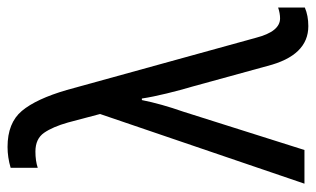

<svg xmlns="http://www.w3.org/2000/svg" viewBox="-180 -626 817 496"><g transform="rotate(-90 228.0 -378.5)"><path d="M88 0 187 -313Q207 -370 217 -420H221Q225 -393 234 -356Q243 -319 252 -289L305 -96Q332 10 408 10Q435 10 456 1V-68Q441 -63 428 -63Q394 -63 378 -125L243 -614Q220 -693 189 -730Q158 -767 96 -767Q69 -767 42 -759V-689Q60 -695 84 -695Q117 -695 132.5 -672.5Q148 -650 159 -611L181 -528L1 0Z"/></g></svg>

Font: Noto Sans Display SemiCondensed
Style: Regular
Weight: 400
Width: 4
Designer: Monotype Design team
Foundry: Monotype Imaging Inc.
Version: 1.000